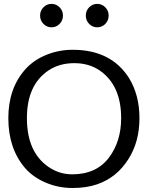

<svg xmlns="http://www.w3.org/2000/svg" viewBox="-20 -939 745 968"><path d="M346.7 -688Q539.6 -688 629.9 -546.4Q683.1 -460.4 683.1 -343.3Q683.1 -224.6 627.9 -137.7Q569.3 -43.9 469.7 -9.8Q416.5 8.8 345.5 8.8Q274.4 8.8 210.4 -18.3Q146.5 -45.4 105.5 -92.8Q22 -190.9 22 -343.3Q22 -493.7 107.9 -589.8Q148.9 -635.7 212.4 -661.9Q275.9 -688 346.7 -688ZM484.4 -582.5Q429.7 -620.6 354.7 -620.6Q279.8 -620.6 224.6 -584Q115.7 -511.2 115.7 -343.3Q115.7 -172.9 223.6 -98.1Q278.3 -60.1 344.2 -60.1Q465.8 -60.1 529.8 -145Q590.8 -226.6 590.8 -343.3Q590.8 -507.8 484.4 -582.5ZM199 -818.6Q182.1 -835.9 182.1 -860.4Q182.1 -884.8 199 -902.1Q215.8 -919.4 239.7 -919.4Q263.7 -919.4 280.5 -902.1Q297.4 -884.8 297.4 -860.4Q297.4 -835.9 280.5 -818.6Q263.7 -801.3 239.7 -801.3Q215.8 -801.3 199 -818.6ZM429.4 -818.6Q412.6 -835.9 412.6 -860.4Q412.6 -884.8 429.4 -902.1Q446.3 -919.4 470.2 -919.4Q494.1 -919.4 511 -902.1Q527.8 -884.8 527.8 -860.4Q527.8 -835.9 511 -818.6Q494.1 -801.3 470.2 -801.3Q446.3 -801.3 429.4 -818.6Z"/></svg>

Font: Molengo
Style: Regular
Weight: 400
Designer: moyogo
Foundry: moyogo
Version: Version 0.11; ttfautohint (v0.8) -G 32 -r 16 -x